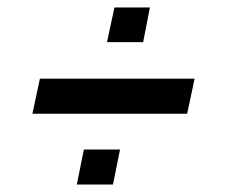

<svg xmlns="http://www.w3.org/2000/svg" viewBox="-20 -510 604 515"><path d="M67 -205 87 -299H502L482 -205ZM186 -15 205 -109H302L283 -15ZM267 -397 287 -490H382L364 -397Z"/></svg>

Font: Saira SemiExpanded SemiBold
Style: Italic
Weight: 600
Width: 6
Italic angle: -12°
Designer: Hector Gatti with collaboration of the Omnibus-Type team
Foundry: Omnibus-Type
Version: Version 1.101